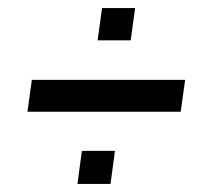

<svg xmlns="http://www.w3.org/2000/svg" viewBox="-20 -490 552 476"><path d="M222 -390 233 -470H315L304 -390ZM48 -213 59 -292H439L428 -213ZM172 -34 183 -116H265L254 -34Z"/></svg>

Font: Assailand Medium
Style: Italic
Weight: 500
Italic angle: -8°
Designer: Hector Gatti with collaboration of the Omnibus-Type team
Foundry: Omnibus-Type
Version: Version 0.072;October 19, 2019;FontCreator 12.0.0.2547 64-bi